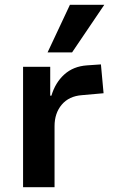

<svg xmlns="http://www.w3.org/2000/svg" viewBox="-20 -779 476 799"><path d="M76 0V-501H189V-381H194Q210 -435 247.5 -469Q285 -503 342 -507L400 -511L411 -391L321 -383Q267 -379 237 -343.5Q207 -308 207 -254V0ZM178 -561 271 -759H414L280 -561Z"/></svg>

Font: Nunito Sans 7pt SemiCondensed
Style: Bold
Weight: 700
Width: 4
Designer: Vernon Adams
Foundry: Vernon Adams
Version: Version 3.101;gftools[0.9.27]